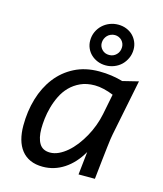

<svg xmlns="http://www.w3.org/2000/svg" viewBox="-111 -816 772 908"><g transform="rotate(15 275.0 -362.0)"><path d="M326.2 -496.1Q357.9 -496.1 386.7 -491.9Q415.5 -487.8 441.9 -480L519 -499L463.9 -225.1Q461.9 -215.8 459.7 -200.7Q457.5 -185.5 454.6 -159.9Q451.7 -134.3 447.3 -95.5Q442.9 -56.6 437 0H356.9L369.1 -112.8Q335.4 -54.2 287.4 -22.7Q239.3 8.8 183.1 8.8Q147.9 8.8 121.8 -2.9Q95.7 -14.6 78.6 -36.4Q61.5 -58.1 53.2 -88.4Q44.9 -118.7 44.9 -155.8Q44.9 -226.1 63.2 -287.8Q81.5 -349.6 117.2 -396Q152.8 -442.4 205.3 -469.2Q257.8 -496.1 326.2 -496.1ZM130.9 -164.1Q130.9 -117.7 147 -91.3Q163.1 -64.9 199.2 -64.9Q220.2 -64.9 241.2 -74.7Q262.2 -84.5 282.2 -101.6Q302.2 -118.7 320.1 -141.8Q337.9 -165 352.8 -191.7Q367.7 -218.3 378.4 -247.3Q389.2 -276.4 395 -305.2L415 -405.8Q392.1 -415.5 367.9 -421.1Q343.8 -426.8 323.2 -426.8Q283.2 -426.8 253.4 -413.1Q223.6 -399.4 202.1 -377.4Q180.7 -355.5 167 -327.4Q153.3 -299.3 145.3 -270Q137.2 -240.7 134 -212.9Q130.9 -185.1 130.9 -164.1ZM356 -732.9Q377.9 -732.9 396.5 -725.3Q415 -717.8 428 -704.8Q440.9 -691.9 448.2 -674.8Q455.6 -657.7 455.6 -638.2Q455.6 -614.7 446.5 -595Q437.5 -575.2 422.9 -561Q408.2 -546.9 388.4 -539.1Q368.7 -531.2 347.2 -531.2Q325.2 -531.2 306.6 -538.8Q288.1 -546.4 274.7 -559.1Q261.2 -571.8 253.7 -589.1Q246.1 -606.4 246.1 -626Q246.1 -649.4 255.1 -669.2Q264.2 -689 279.3 -703.1Q294.4 -717.3 314.2 -725.1Q334 -732.9 356 -732.9ZM353 -681.2Q342.8 -681.2 333.3 -677.2Q323.7 -673.3 316.9 -666.3Q310.1 -659.2 305.9 -649.7Q301.8 -640.1 301.8 -628.9Q301.8 -610.8 315.2 -596.9Q328.6 -583 350.1 -583Q371.1 -583 385.5 -597.7Q399.9 -612.3 399.9 -634.8Q399.9 -644 396.5 -652.3Q393.1 -660.6 387 -667Q380.9 -673.3 372.1 -677.2Q363.3 -681.2 353 -681.2ZM0 -490.2Z"/></g></svg>

Font: Code New Roman
Style: Italic
Weight: 400
Italic angle: -11°
Monospace: yes
Designer: Sam Radian
Foundry: Code New Roman
Version: Version 1.508 October 19, 2014